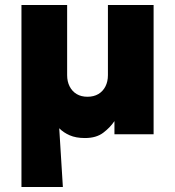

<svg xmlns="http://www.w3.org/2000/svg" viewBox="-20 -535 697 765"><path d="M65.5 210V-515H247.5V-235.5Q247.5 -210 257.5 -190.5Q267.5 -171 285.5 -160.2Q303.5 -149.5 328.5 -149.5Q353.5 -149.5 371.8 -160.2Q390 -171 400 -190.5Q410 -210 410 -235.5V-515H592V0H436V-52.5Q419 -27 391.2 -6Q363.5 15 318.5 15Q282.5 15 257.5 4Q232.5 -7 216 -24L230.5 210Z"/></svg>

Font: Geologica ExtraBold
Style: Regular
Weight: 800
Designer: Sindre Bremnes, Frode Helland
Foundry: Monokrom Skriftforlag AS
Version: Version 1.010;gftools[0.9.28]